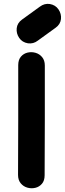

<svg xmlns="http://www.w3.org/2000/svg" viewBox="-20 -988 341 1011"><path d="M215 -65Q216 -160 216 -355Q216 -452 216 -524Q216 -596 216 -643Q216 -670 202 -687Q188 -704 167 -710Q146 -716 125 -711Q104 -706 90 -689.5Q76 -673 76 -645Q76 -598 76 -525.5Q76 -453 76 -356Q76 -161 75 -67Q75 -40 89 -23Q103 -6 124 0Q145 6 166 1Q187 -4 201 -20.5Q215 -37 215 -65ZM127 -760Q156 -756 179 -774L273 -842Q298 -860 301 -887.5Q304 -915 288 -938.5Q272 -962 242 -967Q214 -971 190 -953L96 -885Q71 -867 68 -839.5Q65 -812 81 -788.5Q97 -765 127 -760Z"/></svg>

Font: Balsamiq Sans
Style: Bold
Weight: 700
Designer: Michael Angeles
Foundry: Balsamiq SRL
Version: Version 1.020; ttfautohint (v1.8.4.7-5d5b);gftools[0.9.26]